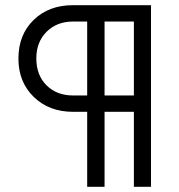

<svg xmlns="http://www.w3.org/2000/svg" viewBox="-20 -720 690 740"><path d="M316 0V-289H262Q169 -289 110 -346.5Q51 -404 51 -494Q51 -586 109.5 -643Q168 -700 261 -700H562V0H496V-289H383V0ZM496 -352V-637H383V-352ZM262 -352H316V-637H262Q199 -637 159.5 -597.5Q120 -558 120 -495Q120 -430 159.5 -391Q199 -352 262 -352Z"/></svg>

Font: Red Hat Text
Style: Regular
Weight: 400
Designer: Pentagram / MCKL
Foundry: Pentagram / MCKL
Version: Version 1.005; Red Hat Text